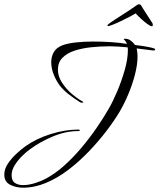

<svg xmlns="http://www.w3.org/2000/svg" viewBox="-48 -737 741 892"><path d="M58 135Q27 135 -0.5 121.5Q-28 108 -28 74Q-28 48 -11.5 23.5Q5 -1 28 -22.5Q51 -44 71 -58Q120 -93 187 -114Q254 -135 314 -135Q323 -135 323 -132Q323 -128 315 -128Q257 -128 197.5 -103Q138 -78 92 -44Q76 -33 56 -13.5Q36 6 21 29.5Q6 53 6 77Q6 103 21.5 113Q37 123 59 123Q86 123 116.5 113Q147 103 163 94Q207 71 249 33.5Q291 -4 329 -49Q367 -94 399.5 -141Q432 -188 456 -230Q476 -264 496.5 -312.5Q517 -361 531.5 -412Q546 -463 546 -503Q546 -506 546 -509Q546 -512 545 -517Q527 -519 503 -520.5Q479 -522 463 -522Q419 -522 376 -517.5Q333 -513 298 -501.5Q263 -490 242 -468.5Q221 -447 221 -413Q221 -383 239.5 -354Q258 -325 284.5 -302Q311 -279 335 -266Q339 -265 339 -262Q339 -260 333 -260Q327 -260 324 -262Q294 -281 271 -299Q248 -317 231 -338Q214 -360 202 -389.5Q190 -419 190 -448Q190 -474 202 -495Q214 -516 243 -527Q268 -536 306 -540Q344 -544 385 -544Q429 -544 471.5 -541Q514 -538 542 -533Q538 -542 534 -547Q530 -552 526 -556Q529 -557 534 -557Q548 -557 560.5 -547.5Q573 -538 579 -528Q613 -524 637 -519.5Q661 -515 668 -512Q673 -510 673 -507Q673 -501 659 -503L587 -512Q591 -491 591 -476Q591 -436 578.5 -388.5Q566 -341 546.5 -295.5Q527 -250 506 -215Q480 -172 443 -124Q406 -76 361.5 -30Q317 16 267.5 53.5Q218 91 165 113Q112 135 58 135ZM657 -615Q651 -615 636.5 -625.5Q622 -636 607 -650Q592 -664 582 -675Q573 -669 554 -659Q535 -649 514 -639Q493 -629 476.5 -622.5Q460 -616 456 -616H454Q451 -616 451 -618Q451 -620 454.5 -623.5Q458 -627 461 -629Q482 -644 515.5 -665Q549 -686 589 -714Q592 -717 598 -717Q605 -717 608 -711Q608 -710 616.5 -697Q625 -684 635.5 -667.5Q646 -651 653.5 -639.5Q661 -628 660 -629Q662 -627 662 -623Q662 -615 657 -615Z"/></svg>

Font: The Nautigal
Style: Regular
Weight: 400
Designer: Robert E. Leuschke
Foundry: Robert E. Leuschke
Version: Version 1.100; ttfautohint (v1.8.3)